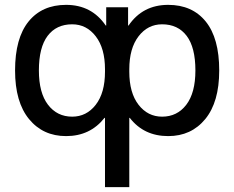

<svg xmlns="http://www.w3.org/2000/svg" viewBox="-20 -550 964 790"><path d="M507 -520V-445H509Q567 -530 672 -530Q771 -530 826.5 -461.5Q882 -393 882 -260Q882 -130 824.5 -60Q767 10 672 10Q572 10 514 -65H512V220H412V-65H410Q351 10 252 10Q157 10 99.5 -60Q42 -130 42 -260Q42 -393 97.5 -461.5Q153 -530 252 -530Q357 -530 415 -445H417V-520ZM140 -260Q140 -168 177.5 -119Q215 -70 277 -70Q336 -70 374 -119Q412 -168 412 -255V-265Q412 -351 374 -400.5Q336 -450 277 -450Q212 -450 176 -402.5Q140 -355 140 -260ZM784 -260Q784 -355 748 -402.5Q712 -450 647 -450Q588 -450 550 -400.5Q512 -351 512 -265V-255Q512 -168 550 -119Q588 -70 647 -70Q709 -70 746.5 -119Q784 -168 784 -260Z"/></svg>

Font: Mplus 1p Medium
Style: Regular
Weight: 500
Version: Version 1.061